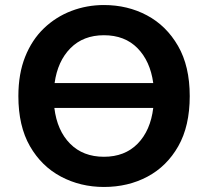

<svg xmlns="http://www.w3.org/2000/svg" viewBox="-20 -729 826 763"><path d="M393 14Q300 14 222.5 -27Q145 -68 99 -148Q53 -228 53 -347Q53 -436 80 -503.5Q107 -571 154.5 -616.5Q202 -662 263.5 -685.5Q325 -709 393 -709Q487 -709 564 -668Q641 -627 687.5 -546.5Q734 -466 734 -347Q734 -228 688.5 -148Q643 -68 566 -27Q489 14 393 14ZM197 -399H589Q577 -486 526.5 -537.5Q476 -589 393 -589Q311 -589 260 -537.5Q209 -486 197 -399ZM393 -106Q476 -106 527 -158Q578 -210 589 -300H196Q207 -210 258.5 -158Q310 -106 393 -106Z"/></svg>

Font: Ubuntu Sans
Style: Bold
Weight: 700
Designer: Dalton Maag Ltd
Foundry: Dalton Maag Ltd
Version: Version 1.006; ttfautohint (v1.8.4.7-5d5b)